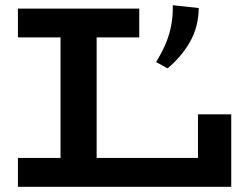

<svg xmlns="http://www.w3.org/2000/svg" viewBox="-20 -719 961 739"><path d="M49 0V-111H742V-279H870V0ZM213 -61V-615H352V-61ZM49 -575V-686H516V-575ZM645 -699 745 -688Q744 -615 711 -557.5Q678 -500 625 -456L581 -480Q601 -513 615.5 -545.5Q630 -578 638 -616Q646 -654 645 -699Z"/></svg>

Font: BioRhyme SemiExpanded
Style: Bold
Weight: 700
Width: 6
Designer: Aoife Mooney
Foundry: Aoife Mooney Type
Version: Version 1.600;gftools[0.9.33]